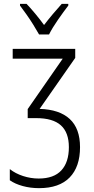

<svg xmlns="http://www.w3.org/2000/svg" viewBox="-20 -968 491 998"><path d="M371 -714V-667L186 -402Q289 -399 342.5 -349.5Q396 -300 396 -203Q396 -101 342 -45.5Q288 10 183 10Q138 10 98 -1Q58 -12 31 -31V-89Q60 -66 100 -53Q140 -40 181 -40Q260 -40 299 -82.5Q338 -125 338 -203Q338 -279 296.5 -316.5Q255 -354 168 -354H124V-401L306 -663H46V-714ZM183 -789Q170 -812 153 -839.5Q136 -867 117.5 -893Q99 -919 84 -939V-948H118Q139 -926 163.5 -896.5Q188 -867 209 -838Q232 -868 253.5 -893.5Q275 -919 301 -948H335V-939Q311 -908 281.5 -865.5Q252 -823 235 -789Z"/></svg>

Font: Noto Sans Condensed Light
Style: Regular
Weight: 300
Width: 3
Designer: Monotype Design Team
Foundry: Monotype Imaging Inc.
Version: Version 2.013; ttfautohint (v1.8.4.7-5d5b)